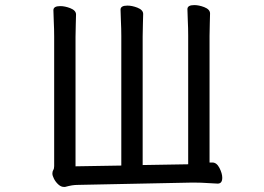

<svg xmlns="http://www.w3.org/2000/svg" viewBox="-20 -728 1040 755"><path d="M804 -89Q806 -89 808 -89H815Q832 -89 843 -67.5Q854 -46 854 -29Q854 -6 836 -6Q826 -6 799 -8Q772 -10 744 -10H733L289 -1Q274 -1 262.5 1Q251 3 236 7H231Q220 7 209.5 -2.5Q199 -12 192.5 -24.5Q186 -37 186 -45.5Q186 -54 189.5 -59.5Q193 -65 193 -75V-584Q193 -614 191.5 -642.5Q190 -671 190 -688Q190 -704 217 -704Q235 -704 256 -696Q279 -687 279 -671Q279 -659 278 -634Q277 -609 277 -583V-74L457 -77V-586Q457 -616 455.5 -644.5Q454 -673 454 -690Q454 -706 481 -706Q499 -706 520 -698Q543 -689 543 -673Q543 -661 542 -636Q541 -611 541 -585V-79L720 -82V-588Q720 -618 718.5 -646.5Q717 -675 717 -692Q717 -708 744 -708Q762 -708 783 -700Q806 -691 806 -675Q806 -663 805 -638Q804 -613 804 -587Z"/></svg>

Font: Moon Stars Kai HW
Style: Bold
Weight: 700
Designer: GuiWonder
Version: Version 1.101